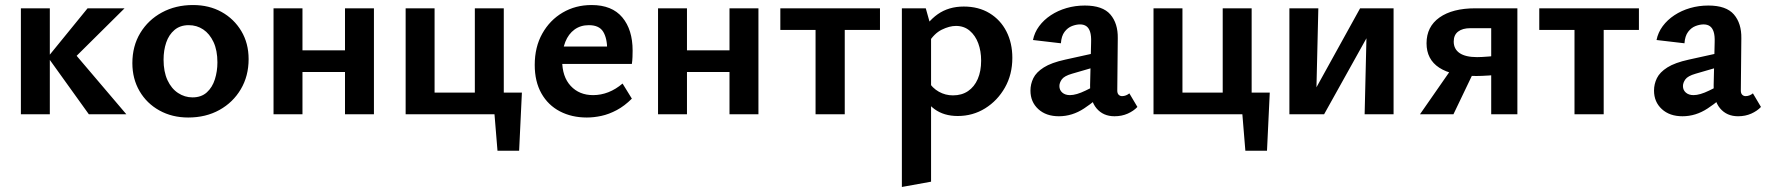

<svg xmlns="http://www.w3.org/2000/svg" viewBox="-20 -454 7019 763"><path d="M333 0 170 -227 328 -421H475L249 -197V-274L482 0ZM63 0V-421H178V0Z M728 13Q664 13 613.5 -15Q563 -43 534.5 -92Q506 -141 506 -203Q506 -271 537.5 -323Q569 -375 623.5 -404.5Q678 -434 747 -434Q811 -434 860.5 -406.5Q910 -379 939 -330.5Q968 -282 968 -219Q968 -152 937 -99.5Q906 -47 852 -17Q798 13 728 13ZM745 -67Q780 -67 802 -87Q824 -107 834 -139Q844 -171 844 -206Q844 -254 828.5 -287Q813 -320 787.5 -337Q762 -354 730 -354Q696 -354 673.5 -335Q651 -316 640.5 -285Q630 -254 630 -217Q630 -169 645.5 -135.5Q661 -102 687.5 -84.5Q714 -67 745 -67Z M1351 0V-421H1466V0ZM1067 0V-421H1182V0ZM1122 -168V-254H1411V-168Z M1867 0V-421H1982V0ZM1647 0V-86H1927V0ZM1592 0V-421H1707V0ZM1920 0V-86H2054L2004 0ZM1957 145 1938 -86H2054L2043 145Z M2312 13Q2252 13 2205 -11.5Q2158 -36 2131.5 -83Q2105 -130 2105 -196Q2105 -267 2135 -320.5Q2165 -374 2216 -404Q2267 -434 2331 -434Q2412 -434 2453 -385Q2494 -336 2494 -253Q2494 -242 2493.5 -227.5Q2493 -213 2491 -200H2393V-255Q2393 -302 2377 -328Q2361 -354 2320 -354Q2287 -354 2263 -336.5Q2239 -319 2226.5 -287.5Q2214 -256 2214 -214Q2214 -149 2248 -112.5Q2282 -76 2337 -76Q2368 -76 2397.5 -87.5Q2427 -99 2454 -122L2491 -62Q2462 -33 2431 -16.5Q2400 0 2370 6.5Q2340 13 2312 13ZM2161 -200 2174 -269H2478V-200Z M2879 0V-421H2994V0ZM2595 0V-421H2710V0ZM2650 -168V-254H2939V-168Z M3221 0V-421H3337V0ZM3081 -335V-421H3477V-335Z M3786 7Q3731 7 3693.5 -20.5Q3656 -48 3640 -97L3668 -132Q3685 -104 3711 -89.5Q3737 -75 3767 -75Q3802 -75 3827 -92Q3852 -109 3865.5 -140Q3879 -171 3879 -213Q3879 -251 3867.5 -282Q3856 -313 3833.5 -332Q3811 -351 3779 -351Q3753 -351 3722.5 -336Q3692 -321 3669 -283L3629 -304Q3663 -367 3706.5 -397.5Q3750 -428 3810 -428Q3869 -428 3912.5 -401.5Q3956 -375 3979.5 -329Q4003 -283 4003 -224Q4003 -158 3973.5 -106Q3944 -54 3895 -23.5Q3846 7 3786 7ZM3564 289V-421H3659L3680 -346V268Z M4409 8Q4364 8 4337.5 -23.5Q4311 -55 4312 -116L4316 -286Q4317 -312 4312 -327.5Q4307 -343 4297 -350Q4287 -357 4272 -357Q4257 -357 4240 -350.5Q4223 -344 4210.5 -327.5Q4198 -311 4196 -282L4085 -295Q4091 -325 4109.5 -350Q4128 -375 4156 -393.5Q4184 -412 4218.5 -422Q4253 -432 4291 -432Q4362 -432 4392.5 -396.5Q4423 -361 4422 -302L4420 -94Q4420 -83 4425.5 -77.5Q4431 -72 4439 -72Q4447 -72 4454.5 -75Q4462 -78 4468 -83L4500 -29Q4485 -13 4461.5 -2.5Q4438 8 4409 8ZM4188 8Q4137 8 4106 -20.5Q4075 -49 4075 -94Q4075 -120 4086.5 -143.5Q4098 -167 4128 -186Q4158 -205 4213 -217L4376 -253L4381 -202L4240 -161Q4209 -152 4199.5 -138.5Q4190 -125 4190 -112Q4190 -96 4201.5 -86Q4213 -76 4232 -76Q4257 -76 4294 -94Q4331 -112 4377 -136L4379 -97Q4335 -54 4288 -23Q4241 8 4188 8Z M4839 0V-421H4954V0ZM4619 0V-86H4899V0ZM4564 0V-421H4679V0ZM4892 0V-86H5026L4976 0ZM4929 145 4910 -86H5026L5015 145Z M5403 0 5413 -421H5518V0ZM5104 0V-421H5219L5209 0ZM5180 0V-50L5385 -421H5447V-368L5242 0Z M5906 0V-342H5823Q5792 -342 5774.5 -328.5Q5757 -315 5757 -289Q5757 -259 5780.5 -243Q5804 -227 5850 -227Q5867 -227 5897.5 -229.5Q5928 -232 5954 -236V-160Q5927 -156 5897 -154Q5867 -152 5847 -152Q5750 -152 5699.5 -185Q5649 -218 5649 -282Q5649 -348 5700.5 -384.5Q5752 -421 5843 -421H6010V0ZM5623 0 5762 -200 5835 -165 5756 0Z M6237 0V-421H6353V0ZM6097 -335V-421H6493V-335Z M6887 8Q6842 8 6815.5 -23.5Q6789 -55 6790 -116L6794 -286Q6795 -312 6790 -327.5Q6785 -343 6775 -350Q6765 -357 6750 -357Q6735 -357 6718 -350.5Q6701 -344 6688.5 -327.5Q6676 -311 6674 -282L6563 -295Q6569 -325 6587.5 -350Q6606 -375 6634 -393.5Q6662 -412 6696.5 -422Q6731 -432 6769 -432Q6840 -432 6870.5 -396.5Q6901 -361 6900 -302L6898 -94Q6898 -83 6903.5 -77.5Q6909 -72 6917 -72Q6925 -72 6932.5 -75Q6940 -78 6946 -83L6978 -29Q6963 -13 6939.5 -2.5Q6916 8 6887 8ZM6666 8Q6615 8 6584 -20.5Q6553 -49 6553 -94Q6553 -120 6564.5 -143.5Q6576 -167 6606 -186Q6636 -205 6691 -217L6854 -253L6859 -202L6718 -161Q6687 -152 6677.5 -138.5Q6668 -125 6668 -112Q6668 -96 6679.5 -86Q6691 -76 6710 -76Q6735 -76 6772 -94Q6809 -112 6855 -136L6857 -97Q6813 -54 6766 -23Q6719 8 6666 8Z"/></svg>

Font: Ysabeau Office
Style: Bold
Weight: 700
Designer: Christian Thalmann (Catharsis Fonts)
Version: Version 2.001;gftools[0.9.30]; featfreeze: tnum,lnum,ss02